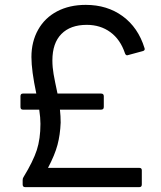

<svg xmlns="http://www.w3.org/2000/svg" viewBox="-20 -768 662 788"><path d="M83 0Q73 0 73 -11V-29Q73 -37 77 -42Q116 -106 131 -152Q146 -198 146 -260Q146 -285 141 -318H74Q64 -318 64 -329V-373Q64 -384 74 -384H129Q109 -478 109 -534Q109 -597 136.5 -646Q164 -695 214.5 -721.5Q265 -748 332 -748Q420 -748 483.5 -701.5Q547 -655 573 -571L574 -567Q574 -560 565 -558L506 -542L502 -541Q496 -541 493 -549Q474 -606 433 -636Q392 -666 336 -666Q269 -666 232 -628.5Q195 -591 195 -520Q195 -492 200 -463.5Q205 -435 216 -384H395Q406 -384 406 -373V-329Q406 -318 395 -318H226Q229 -291 229 -265Q227 -215 216 -173.5Q205 -132 177 -79H552Q562 -79 562 -69V-11Q562 0 552 0Z"/></svg>

Font: LINE Seed Sans KR Regular
Style: Regular
Weight: 400
Designer: LINE VX Design & Sandoll Inc & Dalton Maag Ltd
Foundry: Sandoll Inc.
Version: Version 1.000